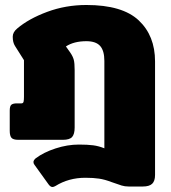

<svg xmlns="http://www.w3.org/2000/svg" viewBox="-20 -560 684 769"><path d="M426 169Q400 159 377 155.5Q354 152 322 152Q255 152 202 185Q195 189 190 189Q181 189 172 175L118 100Q114 95 114 89Q114 82 123 74Q155 50 202.5 34.5Q250 19 296 19Q331 19 353.5 22Q376 25 398 34V-316Q398 -357 381 -376Q364 -395 326 -395Q276 -395 244 -374L261 -350Q272 -334 275.5 -320.5Q279 -307 279 -279V-49Q279 -23 269 -11.5Q259 0 232 0H53Q33 0 26 -8Q19 -16 19 -36V-117Q19 -135 25.5 -140.5Q32 -146 48 -146H66Q73 -146 74.5 -153Q76 -160 76 -172V-319L40 -376Q31 -390 31 -413Q31 -431 49 -446Q95 -485 169 -512.5Q243 -540 326 -540Q470 -540 535.5 -478.5Q601 -417 601 -314V141Q601 165 589.5 176Q578 187 552 187H495Q480 187 467 183Q454 179 426 169Z"/></svg>

Font: Mitr SemiBold
Style: Regular
Weight: 600
Designer: Thanarat Vachiruckul
Foundry: Cadson Demak
Version: Version 1.003